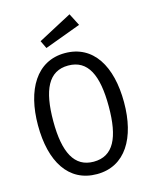

<svg xmlns="http://www.w3.org/2000/svg" viewBox="-133 -993 866 1090"><g transform="rotate(-15 300.0 -447.5)"><path d="M383 -906 185 -801 207 -755 420 -834ZM553 -344C553 -556 467 -700 300 -700C133 -700 47 -551 47 -343C47 -130 133 11 300 11C467 11 553 -135 553 -344ZM463 -344C463 -160 416 -62 300 -62C187 -62 137 -159 137 -343C137 -526 184 -627 300 -627C416 -627 463 -527 463 -344Z"/></g></svg>

Font: FiraMono Nerd Font
Style: Regular
Weight: 400
Designer: Carrois Corporate & Edenspiekermann AG
Foundry: Carrois Corporate GbR & Edenspiekermann AG
Version: Version 003.206;Nerd Fonts 3.3.0